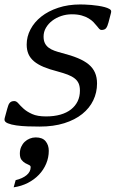

<svg xmlns="http://www.w3.org/2000/svg" viewBox="-57 -549 575 849"><path d="M146.5 -34.2Q182.1 -34.2 210.2 -42.2Q238.3 -50.3 257.3 -65.4Q276.4 -80.6 286.4 -101.3Q296.4 -122.1 296.4 -147.9Q296.4 -167 290.8 -179.9Q285.2 -192.9 272.9 -202.4Q260.7 -211.9 242.2 -219Q223.6 -226.1 198.2 -232.9Q162.1 -242.2 136.2 -252.9Q110.4 -263.7 93.5 -277.8Q76.7 -292 68.8 -310.1Q61 -328.1 61 -352.1Q61 -387.2 77.9 -419.2Q94.7 -451.2 125.5 -475.6Q156.2 -500 200.2 -514.6Q244.1 -529.3 298.3 -529.3Q305.7 -529.3 318.6 -528.8Q331.5 -528.3 346.7 -527.1Q361.8 -525.9 377.4 -523.4Q393.1 -521 405.8 -517.6Q418.5 -514.2 426.5 -509.5Q434.6 -504.9 434.6 -499Q434.6 -494.1 433.1 -489.3L422.9 -450.2Q418.5 -433.1 412.4 -424.8Q406.2 -416.5 391.6 -416.5Q386.2 -416.5 381.6 -421.6Q377 -426.8 370.8 -434.6Q364.7 -442.4 356.2 -451.2Q347.7 -460 334.7 -467.8Q321.8 -475.6 303.7 -480.7Q285.6 -485.8 260.7 -485.8Q236.3 -485.8 213.9 -478.3Q191.4 -470.7 174.1 -457.5Q156.7 -444.3 146.2 -426.3Q135.7 -408.2 135.7 -387.2Q135.7 -369.6 141.6 -357.9Q147.5 -346.2 158.2 -338.1Q168.9 -330.1 183.8 -324.7Q198.7 -319.3 217.3 -314.5Q257.8 -304.2 287.1 -292Q316.4 -279.8 335.2 -264.2Q354 -248.5 363 -227.8Q372.1 -207 372.1 -179.7Q372.1 -140.1 355.5 -105.5Q338.9 -70.8 306.6 -44.9Q274.4 -19 227.1 -4.2Q179.7 10.7 118.7 10.7Q93.3 10.7 65.7 9.8Q38.1 8.8 15.4 5.6Q-7.3 2.4 -22.2 -3.7Q-37.1 -9.8 -37.1 -19.5Q-37.1 -23.9 -35.6 -29.3L-24.9 -68.4Q-22.5 -76.7 -20.3 -83Q-18.1 -89.4 -14.6 -93.5Q-11.2 -97.7 -6.3 -99.9Q-1.5 -102.1 6.3 -102.1Q15.6 -102.1 24.4 -91.6Q33.2 -81.1 47.6 -68.1Q62 -55.2 85.2 -44.7Q108.4 -34.2 146.5 -34.2ZM3.4 279.3 12.2 247.6Q43 240.2 60.8 225.3Q78.6 210.4 78.6 189.9Q78.6 183.6 71 180.4Q63.5 177.2 54.7 172.4Q45.9 167.5 38.3 158Q30.8 148.4 30.8 129.9Q30.8 113.8 36.6 100.6Q42.5 87.4 52.2 78.1Q62 68.8 74.7 63.7Q87.4 58.6 101.1 58.6Q130.9 58.6 144.8 75.7Q158.7 92.8 158.7 117.7Q158.7 147.5 147.2 174.8Q135.7 202.1 115.2 223.6Q94.7 245.1 66.2 259.8Q37.6 274.4 3.4 279.3Z"/></svg>

Font: Arian AMU Serif
Style: Italic
Weight: 400
Italic angle: -15°
Designer: Ruben Hakobyan (Tarumian)
Foundry: Ruben Hakobyan (Tarumian)
Version: Version 1.002